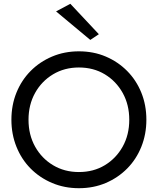

<svg xmlns="http://www.w3.org/2000/svg" viewBox="-20 -980 830 1010"><path d="M275 -920 350 -960 500 -800 455 -770ZM40 -350Q40 -427 66.5 -492.5Q93 -558 141 -606.5Q189 -655 254 -682.5Q319 -710 395 -710Q472 -710 536.5 -682.5Q601 -655 649 -606.5Q697 -558 723.5 -492.5Q750 -427 750 -350Q750 -274 723.5 -208Q697 -142 649 -93.5Q601 -45 536.5 -17.5Q472 10 395 10Q319 10 254 -17.5Q189 -45 141 -93.5Q93 -142 66.5 -208Q40 -274 40 -350ZM130 -350Q130 -271 164.5 -209Q199 -147 259 -111Q319 -75 395 -75Q472 -75 531.5 -111Q591 -147 625.5 -209Q660 -271 660 -350Q660 -429 625.5 -491Q591 -553 531.5 -589Q472 -625 395 -625Q319 -625 259 -589Q199 -553 164.5 -491Q130 -429 130 -350Z"/></svg>

Font: Jost
Style: Regular
Weight: 400
Version: Version 3.500